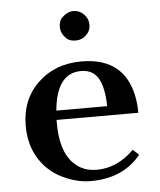

<svg xmlns="http://www.w3.org/2000/svg" viewBox="-53 -773 688 827"><g transform="rotate(-5 291.5 -359.0)"><path d="M523.4 -85.4Q446.8 9.8 305.2 9.8Q258.3 9.8 207.5 -10Q156.7 -29.8 121.1 -64.5Q47.4 -137.7 47.4 -251.2Q47.4 -364.7 121.6 -436Q195.8 -507.3 310.1 -507.3Q478 -507.3 521.5 -366.7Q535.6 -321.8 535.6 -265.6H182.1V-251Q182.1 -100.1 267.6 -52.7Q296.4 -36.6 336.4 -36.6Q425.3 -36.6 497.6 -108.9ZM404.3 -305.7Q403.3 -383.8 380.4 -425Q357.4 -466.3 305.2 -466.3Q199.2 -466.3 184.6 -305.7ZM358.9 -662.1Q358.9 -635.7 339.8 -617.4Q320.8 -599.1 294.7 -599.1Q268.6 -599.1 254.4 -612.3Q231 -635.3 231 -662.1Q231 -689 244.6 -702.6Q268.6 -726.6 294.7 -726.6Q320.8 -726.6 339.8 -707.5Q358.9 -688.5 358.9 -662.1Z"/></g></svg>

Font: Cantata One
Style: Regular
Weight: 400
Designer: Joana Maria Correia da Silva
Foundry: Joana Maria Correia da Silva
Version: Version 1.002